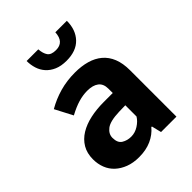

<svg xmlns="http://www.w3.org/2000/svg" viewBox="-201 -792 908 908"><g transform="rotate(-45 253.0 -338.0)"><path d="M68 -435Q111 -460 159 -473.5Q207 -487 261 -487Q304 -487 339.5 -477Q375 -467 400.5 -445.5Q426 -424 439.5 -390.5Q453 -357 453 -310V0H350L338 -49H334Q311 -21 275.5 -5Q240 11 193 11Q154 11 124 -0.5Q94 -12 73 -31.5Q52 -51 41.5 -78Q31 -105 31 -136Q31 -177 48.5 -206.5Q66 -236 97 -255Q128 -274 169.5 -283Q211 -292 259 -292H319V-321Q319 -354 298.5 -369.5Q278 -385 241 -385Q212 -385 181.5 -376Q151 -367 114 -347ZM320 -209 277 -208Q216 -206 192 -187.5Q168 -169 168 -143Q168 -109 188.5 -96.5Q209 -84 235 -84Q261 -84 284.5 -99Q308 -114 320 -134ZM216 -687Q218 -658 229.5 -641.5Q241 -625 273 -625Q327 -625 330 -687H407Q407 -627 372.5 -590.5Q338 -554 273 -554Q237 -554 211.5 -565Q186 -576 169.5 -594.5Q153 -613 145.5 -637Q138 -661 138 -687Z"/></g></svg>

Font: Mukta Malar
Style: Bold
Weight: 700
Designer: Aadarsh Rajan, Girish Dalvi, Yashodeep Gholap
Foundry: Ek Type
Version: Version 2.538;PS 1.000;hotconv 16.6.51;makeotf.lib2.5.65220;